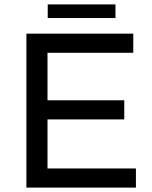

<svg xmlns="http://www.w3.org/2000/svg" viewBox="-20 -853 693 873"><path d="M100 -700H586V-613H196V-397H545V-310H196V-87H598V0H100ZM197 -833H505V-771H197Z"/></svg>

Font: Montserrat arm2
Style: Regular
Weight: 400
Designer: Julieta Ulanovsky
Foundry: Julieta Ulanovsky
Version: Version 6.000